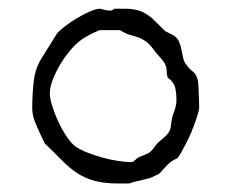

<svg xmlns="http://www.w3.org/2000/svg" viewBox="-20 -418 553 442"><path d="M83 -87.9Q68.8 -116.7 61.5 -134.8Q54.2 -152.8 54.2 -168Q54.2 -203.1 57.9 -232.7Q61.5 -262.2 77.1 -286.1L110.8 -340.3Q116.2 -347.2 129.2 -357.2Q142.1 -367.2 157.2 -376.2Q172.4 -385.3 187 -391.6Q201.7 -397.9 210.4 -397.9Q218.8 -395.5 224.1 -394.5Q229.5 -393.6 232.4 -393.6Q236.8 -393.6 239.3 -395Q241.7 -396.5 243.7 -397.9H268.1Q285.6 -397.9 299.3 -393.8Q313 -389.6 329.1 -377L360.4 -346.2L378.9 -336.9Q388.7 -330.6 392.3 -321.8Q396 -313 397.7 -303.5Q399.4 -293.9 401.6 -284.4Q403.8 -274.9 410.2 -267.6Q415.5 -260.3 419.4 -257.1Q423.3 -253.9 426.5 -251Q429.7 -248 431.9 -243.7Q434.1 -239.3 436 -230Q436.5 -226.1 436.8 -219Q437 -211.9 437.5 -203.4Q438 -194.8 438.2 -186.3Q438.5 -177.7 438.5 -170.4Q438.5 -166.5 436.3 -158.4Q434.1 -150.4 431.2 -142.1Q428.2 -133.8 425.8 -127.2Q423.3 -120.6 422.9 -120.1Q421.4 -114.7 416.7 -105Q412.1 -95.2 407 -85.2Q401.9 -75.2 396.7 -66.4Q391.6 -57.6 388.7 -54.2Q377 -48.8 370.4 -43Q363.8 -37.1 358.9 -31.5Q354 -25.9 349.4 -21Q344.7 -16.1 337.4 -13.7Q330.6 -9.8 323.2 -7.6Q315.9 -5.4 308.1 -3.7Q300.3 -2 292.5 -0.2Q284.7 1.5 277.3 4.4H252.9Q219.2 4.4 196.8 -2Q174.3 -8.3 156.5 -20.3Q138.7 -32.2 122.1 -49.3Q105.5 -66.4 83 -87.9ZM94.7 -202.6Q94.7 -191.9 100.1 -174.3Q105.5 -156.7 114 -138.4Q122.6 -120.1 133.1 -104.2Q143.6 -88.4 153.3 -81.1Q164.6 -73.2 181.4 -66.7Q198.2 -60.1 216.1 -55.2Q233.9 -50.3 251.5 -47.6Q269 -44.9 281.7 -44.9Q285.2 -44.9 287.4 -46.4Q289.6 -47.9 291.5 -49.8Q293.5 -51.8 295.7 -53.7Q297.9 -55.7 300.8 -56.6Q308.1 -59.6 312.5 -61.3Q316.9 -63 320.3 -64.7Q323.7 -66.4 327.1 -69.6Q330.6 -72.8 335 -78.6Q339.4 -85.9 345.2 -90.8Q351.1 -95.7 356.4 -100.3Q361.8 -105 366.5 -110.6Q371.1 -116.2 373 -125Q373 -126.5 373.5 -129.9Q374 -133.3 374.5 -136.5Q375 -139.6 375.5 -142.3Q376 -145 376 -145.5Q377.4 -151.9 379.2 -156.5Q380.9 -161.1 382.3 -165.5Q383.8 -169.9 385 -175Q386.2 -180.2 386.2 -187.5Q386.2 -203.1 383.3 -216.1Q380.4 -229 366.2 -239.3Q364.3 -245.6 364 -248.5Q363.8 -251.5 363.8 -253.4Q363.8 -261.2 361.6 -266.8Q359.4 -272.5 355.7 -277.3Q352.1 -282.2 347.4 -287.1Q342.8 -292 337.4 -298.8Q326.2 -314.9 316.9 -321.8Q307.6 -328.6 298.6 -331.8Q289.6 -335 279.5 -337.6Q269.5 -340.3 256.3 -348.6H210Q209.5 -348.6 205.8 -347.2Q202.1 -345.7 197 -343.3Q191.9 -340.8 186.5 -338.1Q181.2 -335.4 177.7 -333Q163.6 -325.7 148.9 -310.1Q134.3 -294.4 122.3 -275.6Q110.4 -256.8 102.5 -237.3Q94.7 -217.8 94.7 -202.6Z"/></svg>

Font: IM FELL English
Style: Italic
Weight: 400
Italic angle: -18°
Designer: Igino Marini
Foundry: Igino Marini
Version: 3.00